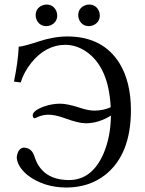

<svg xmlns="http://www.w3.org/2000/svg" viewBox="-20 -820 644 852"><path d="M327.1 -752Q327.1 -782.2 355 -795.4Q365.2 -799.8 375 -799.8Q405.3 -799.8 418.5 -772Q422.9 -761.7 422.9 -752Q422.9 -721.7 395 -708.5Q384.8 -704.1 375 -704.1Q344.7 -704.1 331.5 -731.9Q327.1 -742.2 327.1 -752ZM138.2 -752Q138.2 -782.2 166 -795.4Q176.3 -799.8 186 -799.8Q216.3 -799.8 229.5 -772Q233.9 -761.7 233.9 -752Q233.9 -721.7 206.1 -708.5Q195.8 -704.1 186 -704.1Q155.8 -704.1 142.6 -731.9Q138.2 -742.2 138.2 -752ZM472.2 -307.1Q417 -272.9 359.9 -272.9Q329.1 -272.9 267.6 -295.4Q224.6 -311 195.8 -311Q172.9 -311 153.3 -303.2L133.8 -294.9Q126 -296.9 125 -307.1Q125 -329.1 174.8 -347.2Q210.4 -359.9 247.1 -359.9Q279.8 -359.9 337.4 -340.8Q372.6 -329.1 399.9 -329.1Q439.5 -329.6 471.2 -344.2Q462.4 -523.9 360.8 -592.3Q317.9 -620.6 271 -621.1Q182.6 -621.1 118.2 -540.5Q86.4 -500.5 71.8 -454.1L42 -458Q60.5 -548.3 63 -612.8Q84 -613.8 151.4 -636Q218.8 -658.2 278.8 -658.2Q436.5 -658.2 510.7 -538.6Q560.5 -456.5 561 -333Q561.5 -134.3 446.3 -43.5Q375 11.7 274.9 12.2Q172.9 11.7 102.1 -43Q56.2 -81.5 54.2 -122.1Q59.1 -160.6 84 -165Q116.7 -165 129.9 -133.8Q132.3 -127 134.8 -120.1Q168.9 -21.5 286.1 -21Q388.7 -21 439.9 -139.6Q471.2 -213.9 472.2 -307.1Z"/></svg>

Font: Linux Biolinum O
Style: Regular
Weight: 400
Designer: Philipp H. Poll
Foundry: Philipp H. Poll
Version: Version 1.0.4